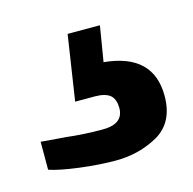

<svg xmlns="http://www.w3.org/2000/svg" viewBox="-53 -92 357 356"><g transform="rotate(-15 126.0 86.0)"><path d="M154.8 28.8Q248 37.6 248 118.2Q248 168.5 211.9 189.9Q174.8 210.9 129.9 210.9Q98.1 210.9 60.1 206.1Q22.5 201.2 3.9 194.8V141.1Q6.3 141.6 51.8 145Q85 148.9 121.1 148.9Q161.1 148.9 161.1 118.2Q161.1 102.5 152.8 94.2Q143.1 85.9 123 85.9H85L104 -39.1H166Z"/></g></svg>

Font: Archivo-RBTV
Style: Regular
Weight: 500
Designer: Hector Gatti
Foundry: Hector Gatti
Version: ""